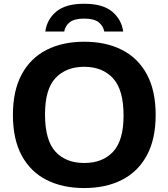

<svg xmlns="http://www.w3.org/2000/svg" viewBox="-20 -966 874 996"><path d="M417 9.5Q304.5 9.5 221.2 -32.8Q138 -75 92.5 -159.5Q47 -244 47 -370Q47 -496 92.8 -580.5Q138.5 -665 221.5 -707.2Q304.5 -749.5 417 -749.5Q530 -749.5 613.2 -707Q696.5 -664.5 742 -580Q787.5 -495.5 787.5 -370Q787.5 -244.5 741.8 -160Q696 -75.5 612.8 -33Q529.5 9.5 417 9.5ZM417 -120.5Q512.5 -120.5 566.8 -179Q621 -237.5 621 -366.5Q621 -500.5 566.2 -560Q511.5 -619.5 417 -619.5Q323 -619.5 268.2 -561.5Q213.5 -503.5 213.5 -373.5Q213.5 -238.5 267.5 -179.5Q321.5 -120.5 417 -120.5ZM215 -802.5Q223.5 -865.5 272 -906Q320.5 -946.5 416.5 -946.5Q513 -946.5 561.8 -905.8Q610.5 -865 619 -802.5H521Q514.5 -833.5 490.5 -851.5Q466.5 -869.5 416.5 -869.5Q367 -869.5 343 -851.5Q319 -833.5 313 -802.5Z"/></svg>

Font: Encode Sans Semi Expanded
Style: Bold
Weight: 700
Width: 6
Designer: Multiple Designers
Foundry: Impallari Type
Version: Version 3.000; ttfautohint (v1.8.3) -l 8 -r 50 -G 200 -x 14 